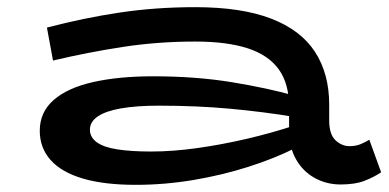

<svg xmlns="http://www.w3.org/2000/svg" viewBox="-20 -503 1087 536"><path d="M931 12Q891 12 858 -6.5Q825 -25 806 -59Q787 -93 787 -138V-205Q787 -269 758.5 -309Q730 -349 672 -368Q614 -387 525 -387Q421 -387 323 -372Q225 -357 128 -334L111 -426Q214 -453 314.5 -468Q415 -483 525 -483Q654 -483 737 -451Q820 -419 859.5 -358Q899 -297 899 -211V-167Q899 -128 916.5 -111.5Q934 -95 956 -95Q973 -95 986.5 -100.5Q1000 -106 1011 -113L1044 -22Q1023 -8 997 2Q971 12 931 12ZM359 13Q271 13 211.5 -4.5Q152 -22 121.5 -56Q91 -90 91 -138Q91 -190 130 -224Q169 -258 240.5 -274Q312 -290 407 -290Q527 -290 627.5 -273.5Q728 -257 806 -235V-176Q715 -191 622 -199.5Q529 -208 424 -208Q361 -208 318 -200.5Q275 -193 253 -178Q231 -163 231 -141Q231 -120 250 -106Q269 -92 307.5 -86Q346 -80 402 -80Q462 -80 530 -89.5Q598 -99 669 -115.5Q740 -132 806 -154L805 -90Q745 -60 672.5 -37Q600 -14 520 -0.5Q440 13 359 13Z"/></svg>

Font: BioRhyme Expanded SemiBold
Style: Regular
Weight: 600
Width: 7
Designer: Aoife Mooney
Foundry: Aoife Mooney Type
Version: Version 1.600;gftools[0.9.33]